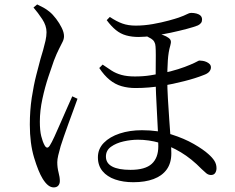

<svg xmlns="http://www.w3.org/2000/svg" viewBox="-20 -786 1040 848"><path d="M465.1 -711.1Q495.2 -691 520.7 -682Q546.3 -672.9 579.6 -672.9Q616.4 -672.9 655.1 -679.7Q693.8 -686.6 724.8 -695.1Q755.9 -703.6 769 -708.2Q794.1 -717.2 805.2 -723.1Q816.4 -729.1 824 -729.1Q836.9 -729.1 847.8 -726.2Q858.7 -723.4 865.6 -717Q872.4 -710.6 872.4 -699.7Q872.6 -690.9 867.8 -684.6Q863.1 -678.3 854.3 -673.9Q838.1 -667.2 805.8 -658.6Q773.6 -650 734.5 -641.6Q695.4 -633.3 657.6 -628Q619.8 -622.7 592.5 -622.7Q561.8 -622.7 537.1 -629.7Q512.3 -636.6 491.9 -653.2Q471.5 -669.8 451.3 -697ZM433.3 -500.7Q453.9 -486.5 472.7 -474.3Q491.5 -462.1 516.2 -455.2Q540.9 -448.3 575.8 -448.3Q613.2 -448.3 644.3 -453.3Q675.4 -458.4 696.4 -462.4Q734.2 -470.2 766.4 -480.4Q798.5 -490.6 820.8 -500.4Q840.9 -508.9 849.3 -513.7Q857.6 -518.6 861.2 -518.6Q867 -518.6 875.8 -517.2Q884.5 -515.8 892.6 -512.1Q900.6 -508.4 906.1 -502.7Q911.6 -497 911.6 -488.2Q911.6 -478.7 904.3 -469.6Q896.9 -460.6 878.2 -454.1Q843.3 -440.1 793.1 -427.4Q742.9 -414.7 698.1 -407Q666.5 -402.2 637.8 -399.7Q609.1 -397.2 578.5 -397.2Q545.4 -397.2 516.9 -405.4Q488.4 -413.6 464.4 -433.2Q440.3 -452.7 418.4 -485.6ZM614.5 -630.6 646.4 -644.6Q662.5 -642.1 676.3 -638.4Q690.2 -634.8 702.2 -630.4Q714.3 -626 724.1 -619Q732.8 -612.8 734.4 -605.2Q736 -597.5 732 -584.3Q723.8 -557.1 721.3 -519.1Q718.8 -481.1 718.8 -435.5Q718.8 -396.9 721.6 -349.9Q724.4 -302.9 727.7 -255.6Q731 -208.2 733.9 -169.5Q736.7 -130.8 736.7 -108.8Q736.7 -65.9 716.4 -37.6Q696.1 -9.4 658.4 4.7Q620.8 18.8 568.9 18.8Q523.9 18.8 488.5 6.6Q453.1 -5.5 432.8 -30.2Q412.4 -54.8 412.4 -91.2Q412.4 -128.3 438.5 -155.1Q464.6 -181.8 508.8 -196.4Q553 -210.9 606.9 -210.9Q678.3 -210.9 736.3 -192.6Q794.2 -174.2 836.1 -150Q878 -125.8 900.3 -105.5Q917.8 -90.2 927 -75.6Q936.2 -61 936.2 -43.2Q936.2 -30.7 930.3 -21.9Q924.4 -13.1 912 -13.1Q900.7 -13.1 891.2 -20.7Q881.8 -28.4 870.9 -39Q826 -85.1 778.8 -113.4Q731.6 -141.7 684.3 -155.3Q636.9 -168.9 589.3 -168.9Q558.7 -168.9 525.8 -161.5Q493 -154.1 470.4 -137.9Q447.8 -121.8 447.8 -94.5Q447.8 -65.2 475.5 -50.5Q503.2 -35.8 556.5 -35.8Q621.3 -35.8 650.3 -62.4Q679.2 -88.9 679.2 -139.9Q679.2 -165.1 677.6 -203.7Q675.9 -242.2 673.4 -285.5Q670.9 -328.8 669.2 -369.8Q667.5 -410.7 667.5 -440.5Q667.5 -466.1 667.8 -492.9Q668.1 -519.8 668.1 -543.1Q668.1 -566.3 667 -580.2Q666 -604.1 647.6 -615.3Q629.3 -626.6 614.5 -630.6ZM127.9 -752.8 144.1 -766.4Q158.1 -760 171.9 -752.4Q185.7 -744.8 198.5 -734.3Q213.2 -722.3 227.9 -702.9Q242.6 -683.6 252.6 -663.1Q262.7 -642.6 262.7 -626.3Q262.7 -613.8 256.5 -601.4Q250.4 -589 240.5 -569.6Q230.5 -550.3 218.1 -518.2Q208.5 -491.6 193.6 -446.6Q178.6 -401.7 167.3 -349.5Q156 -297.3 156 -248.8Q156 -209.1 162.1 -184.8Q168.1 -160.4 176.8 -144.5Q182.1 -134.7 188 -134.1Q193.9 -133.5 200.1 -143.5Q207.9 -155.3 220.6 -183Q233.3 -210.7 248 -244.6Q262.7 -278.5 276.7 -310Q290.6 -341.6 299.2 -360.6L322.3 -349.8Q315.1 -329.2 304.4 -300.3Q293.8 -271.3 282.4 -240.3Q271.1 -209.2 262 -182.8Q253 -156.3 248 -140.8Q241.4 -117.8 237.2 -99.9Q233 -82 233 -69.6Q233 -45.7 238.6 -24.4Q244.3 -3.2 244.3 13.5Q244.3 25.8 237.4 33.8Q230.5 41.7 217.3 41.7Q204.4 41.7 192.5 32.3Q180.6 22.9 168.7 3.9Q149.6 -26.9 130.6 -89.7Q111.7 -152.4 111.7 -235.6Q111.7 -297.7 120.2 -354Q128.8 -410.3 140.4 -455.2Q152 -500.2 159 -526.3Q164.2 -543.4 170.3 -564.3Q176.3 -585.2 180.9 -605.9Q185.5 -626.6 185.5 -643.9Q185.5 -672.7 166.6 -701.3Q147.8 -729.9 127.9 -752.8Z"/></svg>

Font: Noto Serif JP
Style: Regular
Weight: 200
Designer: Ryoko NISHIZUKA 西塚涼子 (kana & ideographs); Frank Grießhammer (Latin, Greek & Cyrillic); Wenlong ZHANG 张文龙 (bopomofo); San
Foundry: Adobe
Version: Version 2.001;hotconv 1.1.0;makeotfexe 2.6.0